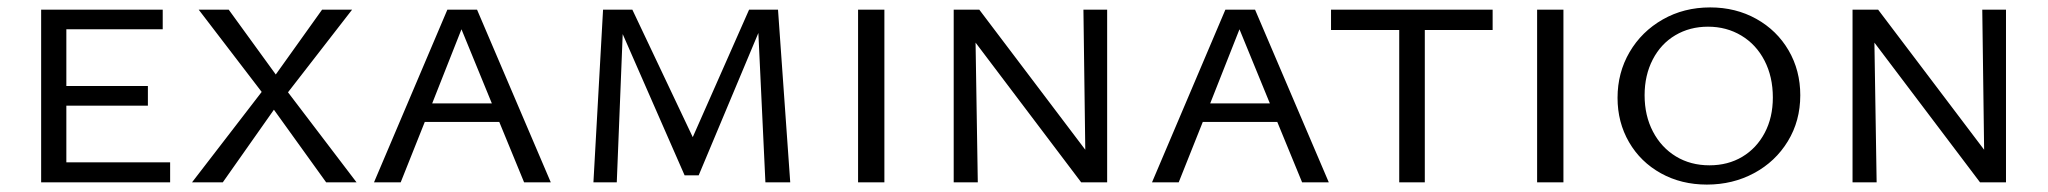

<svg xmlns="http://www.w3.org/2000/svg" viewBox="-20 -492 5524 518"><path d="M439 -54V0H91V-466H419V-413H159V-260H379V-207H159V-54Z M686 -244 516 -466H597L724 -291L849 -466H930L757 -243L942 0H860L719 -196L581 0H498Z M1327 -163H1126L1061 0H989L1187 -466H1267L1466 0H1394ZM1307 -213 1225 -413 1146 -213Z M2045 0 2026 -403 1865 -19H1827L1660 -400L1644 0H1581L1607 -466H1686L1849 -122L2001 -466H2079L2112 0Z M2295 -466H2366V0H2295Z M2967 -466V0H2897L2612 -377L2618 0H2553V-466H2622L2908 -88L2903 -466Z M3426 -163H3225L3160 0H3088L3286 -466H3366L3565 0H3493ZM3406 -213 3324 -413 3245 -213Z M4007 -411H3824V0H3755V-411H3571V-466H4007Z M4127 -466H4198V0H4127Z M4344 -228Q4344 -296 4376.5 -351.5Q4409 -407 4466 -439.5Q4523 -472 4594 -472Q4663 -472 4718.5 -441Q4774 -410 4805.5 -356Q4837 -302 4837 -235Q4837 -166 4803.5 -111Q4770 -56 4712.5 -25Q4655 6 4585 6Q4516 6 4461 -24.5Q4406 -55 4375 -108.5Q4344 -162 4344 -228ZM4763 -229Q4763 -285 4740.5 -328.5Q4718 -372 4678 -396Q4638 -420 4588 -420Q4539 -420 4500 -397Q4461 -374 4439 -331.5Q4417 -289 4417 -235Q4417 -180 4439.5 -137Q4462 -94 4501.5 -70Q4541 -46 4592 -46Q4642 -46 4680.5 -69Q4719 -92 4741 -133.5Q4763 -175 4763 -229Z M5392 -466V0H5322L5037 -377L5043 0H4978V-466H5047L5333 -88L5328 -466Z"/></svg>

Font: Ysabeau SC
Style: Regular
Weight: 400
Designer: Christian Thalmann (Catharsis Fonts)
Version: Version 0.003